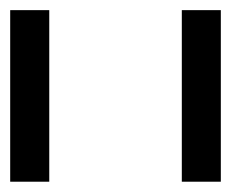

<svg xmlns="http://www.w3.org/2000/svg" viewBox="-99 -853 449 373"><path d="M254.2 -500V-833.3H330V-500ZM-79.2 -500V-833.3H-3.3V-500Z"/></svg>

Font: 0xA000
Style: Regular
Weight: 400
Version: Version 0.1